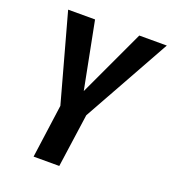

<svg xmlns="http://www.w3.org/2000/svg" viewBox="-128 -788 794 885"><g transform="rotate(20 269.5 -345.5)"><path d="M539 -691 300 -262 263 0H137L173 -262L55 -691H187L251 -363L404 -691Z"/></g></svg>

Font: Fira Sans Extra Condensed Medium
Style: Italic
Weight: 500
Width: 3
Italic angle: -8°
Designer: Carrois Corporate & Edenspiekermann AG
Foundry: Carrois Corporate GbR & Edenspiekermann AG
Version: Version 4.203